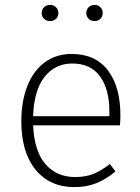

<svg xmlns="http://www.w3.org/2000/svg" viewBox="-20 -752 571 783"><path d="M469 -241H115Q120 -134 166 -82Q212 -30 286 -30Q328 -30 360 -42.5Q392 -55 428 -83L451 -53Q413 -21 373 -5Q333 11 284 11Q183 11 125 -60Q67 -131 67 -257Q67 -340 92 -402.5Q117 -465 163.5 -498.5Q210 -532 272 -532Q369 -532 420 -465Q471 -398 471 -282Q471 -261 469 -241ZM426 -297Q426 -388 388 -440.5Q350 -493 274 -493Q206 -493 162.5 -439.5Q119 -386 115 -278H426ZM218 -699Q218 -685 208.5 -675.5Q199 -666 184 -666Q169 -666 159.5 -675.5Q150 -685 150 -699Q150 -713 159.5 -722.5Q169 -732 184 -732Q199 -732 208.5 -722.5Q218 -713 218 -699ZM399 -699Q399 -685 389.5 -675.5Q380 -666 366 -666Q351 -666 341.5 -675.5Q332 -685 332 -699Q332 -713 341.5 -722.5Q351 -732 366 -732Q380 -732 389.5 -722.5Q399 -713 399 -699Z"/></svg>

Font: FiraGO ExtraLight
Style: Regular
Weight: 200
Designer: bBox Type
Foundry: bBox Type GmbH
Version: Version 1.001